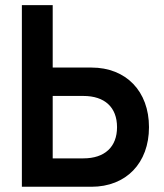

<svg xmlns="http://www.w3.org/2000/svg" viewBox="-20 -713 626 733"><path d="M63.5 0H329.1C461.4 0 548.8 -90.3 548.8 -227.5C548.8 -364.7 461.4 -455.1 329.1 -455.1H181.2V-693.4H63.5ZM181.2 -108.4V-346.7H298.3C379.9 -346.7 426.8 -303.2 426.8 -227.5C426.8 -152.3 379.9 -108.4 298.3 -108.4Z"/></svg>

Font: Cascadia Mono SemiBold
Style: Regular
Weight: 600
Monospace: yes
Designer: Aaron Bell
Foundry: Saja Typeworks
Version: Version 2404.023